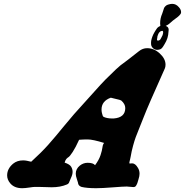

<svg xmlns="http://www.w3.org/2000/svg" viewBox="-20 -991 974 1011"><path d="M528.3 -238.3Q468.8 -256.8 441.4 -256.8Q440.4 -256.8 439 -256.8Q437.5 -256.8 436.5 -256.8Q427.7 -256.8 418.5 -256.3Q409.2 -255.9 403.3 -255.4Q397.5 -254.9 396.5 -254.9Q377.9 -213.9 362.8 -190.9Q347.7 -168 341.3 -164.1Q335 -160.2 329.6 -154.3Q324.2 -148.4 320.3 -134.8Q346.7 -126 354.5 -113.3Q362.3 -100.6 362.3 -85.9Q362.3 -72.3 354 -54.7Q345.7 -37.1 345.7 -35.2Q342.8 -23.4 332 -19.5Q297.9 -4.9 252 -4.9Q240.2 -4.9 217.3 -5.9Q194.3 -6.8 182.6 -6.8H163.1Q156.2 -6.8 133.8 -3.4Q111.3 0 96.7 0Q55.7 0 34.2 -25.4Q17.6 -44.9 17.6 -67.4Q17.6 -102.5 48.8 -128.9Q70.3 -146.5 101.6 -146.5Q111.3 -146.5 121.6 -144.5Q131.8 -142.6 138.7 -140.6L144.5 -139.6Q198.2 -188.5 233.4 -228Q268.6 -267.6 317.9 -328.1Q367.2 -388.7 426.8 -453.1Q440.4 -467.8 476.1 -507.8Q511.7 -547.9 535.6 -572.3Q559.6 -596.7 590.8 -626Q608.4 -641.6 615.2 -647.5Q622.1 -653.3 627 -656.2Q631.8 -659.2 653.8 -676.3Q675.8 -693.4 711.9 -721.7Q731.4 -737.3 754.9 -737.3Q791 -737.3 821.3 -709.5Q851.6 -681.6 851.6 -650.4Q851.6 -638.7 847.7 -629.9Q757.8 -429.7 737.3 -376Q729.5 -355.5 715.3 -320.8Q701.2 -286.1 694.8 -269Q688.5 -252 680.7 -223.6Q672.9 -195.3 668 -166Q667 -159.2 665 -151.9Q663.1 -144.5 662.1 -140.1Q661.1 -135.7 661.1 -132.8Q661.1 -129.9 664.1 -129.9Q665 -129.9 668.9 -130.4Q672.9 -130.9 675.8 -130.9Q692.4 -130.9 706.1 -107.4Q714.8 -93.8 714.8 -76.2Q714.8 -63.5 709 -45.9Q703.1 -28.3 703.1 -26.4Q698.2 -14.6 694.3 -10.3Q690.4 -5.9 682.6 -5.9Q676.8 -5.9 665.5 -7.3Q654.3 -8.8 647.5 -8.8Q628.9 -8.8 573.2 -4.4Q517.6 0 486.3 0Q437.5 0 409.2 -6.8Q391.6 -12.7 390.6 -29.3Q390.6 -31.2 384.8 -47.9Q378.9 -64.5 378.9 -76.2Q378.9 -101.6 400.4 -119.1Q418.9 -133.8 441.4 -133.8Q470.7 -133.8 480.5 -121.1Q501 -148.4 509.3 -173.8Q517.6 -199.2 519.5 -215.3Q521.5 -231.4 528.3 -238.3ZM579.1 -367.2Q639.6 -372.1 639.6 -421.9Q639.6 -443.4 618.2 -461.9Q614.3 -464.8 589.4 -470.2Q564.5 -475.6 563.5 -476.6Q514.6 -459 514.6 -414.1Q514.6 -405.3 516.6 -396.5Q518.6 -387.7 520.5 -382.8L522.5 -377.9Q523.4 -377 528.3 -374.5Q533.2 -372.1 544.4 -369.6Q555.7 -367.2 568.4 -367.2ZM806.6 -783.2Q806.6 -773.4 819.3 -779.3Q825.2 -782.2 830.1 -793.9Q837.9 -806.6 838.9 -817.4Q839.8 -824.2 837.4 -827.1Q835 -830.1 828.1 -827.1Q819.3 -824.2 813.5 -812Q807.6 -799.8 807.6 -788.1L806.6 -786.1Q806.6 -784.2 806.6 -783.2ZM807.6 -728.5Q794.9 -728.5 785.2 -737.8Q775.4 -747.1 775.4 -760.7V-769.5Q776.4 -786.1 787.1 -809.6Q788.1 -811.5 791.5 -817.9Q794.9 -824.2 796.9 -827.1Q798.8 -830.1 802.2 -835.4Q805.7 -840.8 808.1 -843.8Q810.5 -846.7 814.9 -849.6Q819.3 -852.5 824.2 -854.5Q824.2 -858.4 823.7 -861.8Q823.2 -865.2 823.2 -868.2Q823.2 -894.5 834 -918.9Q835.9 -922.9 838.9 -933.6Q841.8 -944.3 843.8 -948.7Q845.7 -953.1 851.6 -959Q857.4 -964.8 865.2 -966.8Q877.9 -970.7 886.7 -970.7Q907.2 -970.7 921.9 -953.1Q933.6 -940.4 933.6 -926.8Q933.6 -923.8 932.6 -920.9Q931.6 -918 929.7 -916Q923.8 -908.2 917 -902.8Q910.2 -897.5 902.3 -891.6Q894.5 -885.7 890.6 -882.8Q884.8 -877.9 879.4 -873Q874 -868.2 869.1 -864.3Q864.3 -860.4 852.5 -854.5Q868.2 -849.6 868.2 -834Q868.2 -832 867.7 -829.1Q867.2 -826.2 867.2 -824.2Q866.2 -790 846.7 -758.8Q845.7 -756.8 842.8 -752.4Q839.8 -748 838.9 -746.1Q837.9 -744.1 835 -740.7Q832 -737.3 830.1 -735.4Q828.1 -733.4 824.7 -731.9Q821.3 -730.5 816.9 -729.5Q812.5 -728.5 807.6 -728.5Z"/></svg>

Font: Essays1743
Style: BoldItalic
Weight: 700
Italic angle: -10°
Designer: Based on the typeface in a 1743 English translation of the essays of Montaigne.  PostScript/TrueType font designed by Jo
Version: Version 002.100